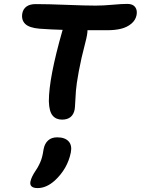

<svg xmlns="http://www.w3.org/2000/svg" viewBox="-20 -649 725 990"><path d="M299.8 -32.2Q268.6 -32.2 251 -53.5Q233.4 -74.7 231.9 -127Q231.9 -247.1 301.8 -491.2Q303.2 -494.1 303.2 -495.1Q246.1 -496.6 184.1 -501Q130.4 -505.4 109.6 -526.1Q88.9 -546.9 95.2 -581.1Q99.6 -603 116.9 -615.5Q134.3 -627.9 164.1 -627.9Q226.6 -627.9 323.5 -624Q420.4 -620.1 473.1 -620.1Q512.2 -620.1 560.1 -624.5Q607.9 -628.9 636.2 -628.9Q665 -628.9 677 -612.5Q689 -596.2 684.1 -570.8Q678.7 -544.4 656.7 -526.4Q634.8 -508.3 604 -500.7Q573.2 -493.2 534.2 -493.2H431.2Q431.2 -471.7 419.9 -429.2Q398.4 -347.7 386.2 -281Q374 -214.4 371.6 -181.9Q369.1 -149.4 367.9 -122.1Q366.7 -94.7 365.2 -85.9Q355.5 -32.2 299.8 -32.2ZM173.8 320.8Q151.9 320.8 142.6 311.8Q133.3 302.7 137.2 286.1Q142.1 263.2 163.1 231.9Q168.5 223.6 173.1 216.3Q177.7 209 181.2 201.2Q184.6 193.4 187.3 188.2Q189.9 183.1 192.4 175.3Q194.8 167.5 196 163.8Q197.3 160.2 199 151.9Q200.7 143.6 201.2 141.4Q201.7 139.2 203.1 129.9Q204.6 120.6 205.1 119.1Q210.4 91.3 228 75.2Q245.6 59.1 274.9 59.1Q314.5 59.1 333.5 79.6Q352.5 100.1 345.2 137.2Q328.1 221.7 262.2 282.2Q219.2 320.8 173.8 320.8Z"/></svg>

Font: Shantell Sans Irregular
Style: Italic
Weight: 600
Italic angle: -11.31°
Designer: Stephen Nixon, Anya Danilova, Shantell Martin
Foundry: Arrow Type
Version: Version 1.006;[9816181b4]